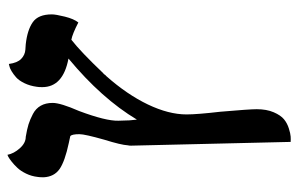

<svg xmlns="http://www.w3.org/2000/svg" viewBox="-164 -446 810 522"><g transform="rotate(-90 241.0 -185.0)"><path d="M190.9 -83Q190.9 -53.7 198.2 8.8Q205.1 88.4 205.1 107.9Q205.1 134.8 196.8 154.1Q188.5 173.3 177.7 182.1Q167 190.9 152.8 195.3Q138.7 199.7 130.9 200.2Q123 200.7 116.2 200.2L106 -233.9Q106 -239.3 106.9 -242.2Q107.9 -260.7 122.1 -306.2Q137.2 -359.4 137.2 -374Q137.2 -395 131.8 -398.9Q128.9 -399.4 122.8 -400.9Q116.7 -402.3 113.8 -402.8Q63 -413.6 42.2 -428.2Q21.5 -442.9 20 -471.2Q20 -482.9 21 -487.8Q22.9 -504.4 30 -519Q37.1 -533.7 45.7 -542.7Q54.2 -551.8 62.3 -558.1Q70.3 -564.5 75.7 -567.4L81.1 -569.8Q84.5 -552.2 98.9 -536.1Q113.3 -520 129.9 -520Q150.4 -516.6 163.8 -512.5Q177.2 -508.3 192.1 -500.5Q207 -492.7 214.6 -479.2Q222.2 -465.8 222.2 -446.8Q222.2 -425.3 200.2 -375Q172.9 -302.2 173.8 -268.1L174.8 -237.8L176.8 -217.8Q234.4 -314 342.8 -403.8Q265.1 -418.5 265.1 -475.1Q265.1 -485.4 266.1 -490.2Q268.6 -508.8 275.9 -523.7Q283.2 -538.6 291.7 -546.1Q300.3 -553.7 308.6 -558.6Q316.9 -563.5 322.3 -564.5L328.1 -565.9Q331.1 -543 341.8 -532.5Q352.5 -522 367.2 -521Q369.6 -521 374.8 -520.5Q379.9 -520 381.8 -520Q420.9 -515.6 441.9 -500.7Q462.9 -485.8 462.9 -449.2Q462.9 -438.5 456.8 -413.8Q450.7 -389.2 440.9 -377Q409.7 -393.1 394 -396Q362.3 -371.6 301.8 -308.1V-309.1Q297.4 -302.2 294.9 -300.8Q245.1 -244.6 218 -188Q190.9 -131.3 190.9 -83Z"/></g></svg>

Font: Common Serif SemiBold
Style: Regular
Weight: 600
Designer: Philipp H. Poll, Khaled Hosny
Foundry: Stefan Peev, Context Ltd.
Version: Version 1.026